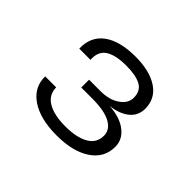

<svg xmlns="http://www.w3.org/2000/svg" viewBox="-108 -1069 817 817"><g transform="rotate(45 300.0 -660.5)"><path d="M300.5 -423.5Q201.5 -423.5 144.2 -462.2Q87 -501 88.5 -567H154.5Q155 -522 194 -499.2Q233 -476.5 302.5 -477Q368 -477.5 406 -499.5Q444 -521.5 444 -565.5Q444 -601 407.2 -621.5Q370.5 -642 297.5 -642H230.5V-689H300Q351.5 -689 385.5 -712.2Q419.5 -735.5 419.5 -769Q419.5 -810 389 -826.8Q358.5 -843.5 300.5 -843.5Q235.5 -843.5 203.5 -822.2Q171.5 -801 175 -753H107.5Q105 -823.5 155.8 -861Q206.5 -898.5 301 -898.5Q387 -898.5 437 -865Q487 -831.5 487 -770.5Q487 -729 455.8 -703.5Q424.5 -678 371.5 -672Q436 -668 473.8 -639Q511.5 -610 511.5 -566Q511.5 -499.5 454.5 -461.5Q397.5 -423.5 300.5 -423.5Z"/></g></svg>

Font: Spline Sans Mono Light
Style: Regular
Weight: 300
Monospace: yes
Version: Version 1.004